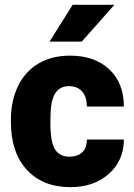

<svg xmlns="http://www.w3.org/2000/svg" viewBox="-20 -770 560 800"><path d="M269.5 -117.2Q304.2 -117.2 323.2 -136Q342.3 -154.8 341.8 -188.5H496.1Q496.1 -101.6 433.8 -45.9Q371.6 9.8 273.4 9.8Q158.2 9.8 91.8 -62.5Q25.4 -134.8 25.4 -262.7V-269.5Q25.4 -349.6 54.9 -410.9Q84.5 -472.2 140.1 -505.1Q195.8 -538.1 272 -538.1Q375 -538.1 435.5 -481Q496.1 -423.8 496.1 -326.2H341.8Q341.8 -367.2 321.8 -389.2Q301.8 -411.1 268.1 -411.1Q204.1 -411.1 193.4 -329.6Q189.9 -303.7 189.9 -258.3Q189.9 -178.7 209 -147.9Q228 -117.2 269.5 -117.2ZM282.7 -750H456.5L320.8 -596.7H186.5Z"/></svg>

Font: Roboto Black
Style: Regular
Weight: 900
Designer: Google
Version: Version 2.134; 2016